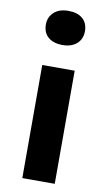

<svg xmlns="http://www.w3.org/2000/svg" viewBox="-90 -841 493 886"><g transform="rotate(10 156.5 -398.5)"><path d="M157 -637Q114 -637 89.5 -658Q65 -679 65 -717Q65 -752 89.5 -774.5Q114 -797 157 -797Q200 -797 224 -776Q248 -755 248 -717Q248 -681 223.5 -659Q199 -637 157 -637ZM81 0V-530H233V0Z"/></g></svg>

Font: Readex Pro bold
Style: Bold
Weight: 700
Designer: Bonnie Shaver-Troup, Thomas Jockin
Foundry: Lexend
Version: Version 1.200; ttfautohint (v1.8.3)